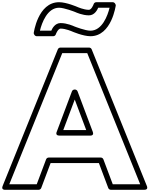

<svg xmlns="http://www.w3.org/2000/svg" viewBox="-89 -1694 1354 1739"><path d="M959.7 -1646.5C957.5 -1660.4 946.1 -1674 934 -1674H783C772 -1674 761.9 -1666.4 758.9 -1655.7C757.2 -1649.7 738.8 -1605 716 -1605C669.3 -1605 612.1 -1630.9 612.1 -1630.9C610.2 -1631.7 513.4 -1674 446 -1674C252.9 -1674 216.3 -1393.5 216.3 -1393.5C218.5 -1379.6 229.9 -1366 242 -1366H393C404 -1366 414.1 -1373.6 417.1 -1384.3C418.8 -1390.3 437.2 -1435 460 -1435C506.7 -1435 563.9 -1409.1 563.9 -1409.1C564.8 -1408.7 662.9 -1366 730 -1366C923.1 -1366 959.7 -1646.5 959.7 -1646.5ZM584 -1454.9C577 -1458.1 518.7 -1485 460 -1485C407.6 -1485 383.4 -1434.5 375.5 -1416H272.6C289.7 -1487.4 340 -1624 446 -1624C492.9 -1624 586.3 -1587.4 592 -1585.1C599 -1581.9 657.3 -1555 716 -1555C768.4 -1555 792.6 -1605.5 800.5 -1624H903.4C886.3 -1552.6 836 -1416 730 -1416C683.1 -1416 589.7 -1452.6 584 -1454.9ZM701.1 -1213 1180.9 -25H932.3L847.4 -250.8C843.7 -260.5 834.1 -267 824 -267H352C341.6 -267 332.1 -260.2 328.6 -250.8L243.7 -25H-4.9L474.9 -1213ZM741.2 -1247.4C737.7 -1256.1 728.3 -1263 718 -1263H458C448.6 -1263 438.7 -1256.9 434.8 -1247.4L-65.2 -9.4C-80.4 28.2 -42 25 -42 25H261C271.1 25 280.7 18.5 284.4 8.8L369.3 -217H806.7L891.6 8.8C895.1 18.2 904.6 25 915 25H1218C1258.5 25 1241.2 -9.4 1241.2 -9.4ZM751.4 -499.8 613.4 -866.8C609.7 -876.5 600.1 -883 590 -883H586C575.6 -883 566.1 -876.2 562.6 -866.8L424.6 -499.8C424.6 -499.8 408.3 -466 448 -466H728C728 -466 765.4 -462.7 751.4 -499.8ZM691.9 -516H484.1L588 -792.3Z"/></svg>

Font: Poland Can Into
Style: BigWritingsOLn
Weight: 700
Foundry: Cannot Into Space Fonts
Version: Version 0.92